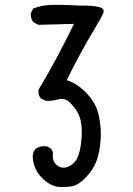

<svg xmlns="http://www.w3.org/2000/svg" viewBox="-20 -771 540 782"><path d="M218.8 -9.8Q181.6 -13.7 147.5 -50.3Q113.3 -86.9 113.3 -137.7Q115.2 -153.3 125 -165Q144.5 -178.7 169.9 -174.8Q197.3 -167 195.3 -140.1Q193.4 -113.3 211.9 -98.1Q230.5 -83 252.9 -90.3Q275.4 -97.7 289.1 -117.7Q302.7 -137.7 308.6 -176.8Q314.5 -215.8 312.5 -250Q310.5 -284.2 298.8 -307.6Q287.1 -331.1 265.6 -352.5Q244.1 -374 216.8 -366.2Q189.5 -358.4 166 -360.4L146.5 -370.1Q134.8 -383.8 136.7 -405.3Q175.8 -469.7 211.9 -537.6Q248 -605.5 281.2 -673.8L136.7 -669.9L117.2 -679.7Q103.5 -695.3 105.5 -716.8L115.2 -736.3Q150.4 -750 189.5 -751Q228.5 -752 263.7 -750Q298.8 -748 330.6 -748Q362.3 -748 385.3 -741.7Q408.2 -735.4 400.4 -717.3Q392.6 -699.2 362.8 -649.4Q333 -599.6 305.2 -548.3Q277.3 -497.1 252 -444.3Q293 -432.6 332.5 -391.6Q372.1 -350.6 382.8 -298.8Q393.6 -247.1 389.6 -198.2Q385.7 -149.4 373 -115.2Q360.4 -81.1 330.6 -49.3Q300.8 -17.6 274.4 -12.7Q248 -7.8 218.8 -9.8Z"/></svg>

Font: JasonHandwriting4
Style: Regular
Weight: 400
Version: Version 1.01.21